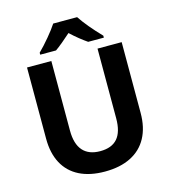

<svg xmlns="http://www.w3.org/2000/svg" viewBox="-133 -1034 1022 1151"><g transform="rotate(-15 378.0 -459.0)"><path d="M85 -272V-713.9H235.8V-282.2Q235.8 -198.7 272.5 -157.2Q309.1 -115.7 379.9 -115.7Q451.7 -115.7 487.1 -156.5Q522.5 -197.3 522.5 -281.2V-713.9H672.4V-274.4Q672.4 -184.6 637.9 -120.8Q603.5 -57.1 537.1 -23.7Q470.7 9.8 376 9.8Q283.2 9.8 218 -22.9Q152.8 -55.7 118.9 -118.9Q85 -182.1 85 -272ZM304.7 -927.7H453.1Q495.6 -863.3 576.2 -779.8V-767.6H479Q459 -781.2 431.2 -803.2Q403.8 -825.2 378.4 -849.1Q355.5 -828.6 327.1 -804.7Q298.3 -780.8 279.3 -767.6H181.2V-779.8Q213.9 -812 249.8 -855Q285.6 -897.9 304.7 -927.7Z"/></g></svg>

Font: Viking Open Sans
Style: Bold
Weight: 700
Foundry: Ascender Corporation
Version: Version 2.001